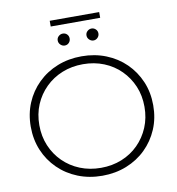

<svg xmlns="http://www.w3.org/2000/svg" viewBox="-99 -1031 1036 1124"><g transform="rotate(-10 419.0 -468.5)"><path d="M419 5Q341 5 274.5 -21.5Q208 -48 158.5 -96.5Q109 -145 82 -209.5Q55 -274 55 -350Q55 -426 82 -490.5Q109 -555 158.5 -603.5Q208 -652 274.5 -678.5Q341 -705 419 -705Q497 -705 563.5 -678.5Q630 -652 679 -604Q728 -556 755.5 -491.5Q783 -427 783 -350Q783 -273 755.5 -208.5Q728 -144 679 -96Q630 -48 563.5 -21.5Q497 5 419 5ZM419 -42Q486 -42 543 -65Q600 -88 642 -130Q684 -172 707.5 -228Q731 -284 731 -350Q731 -417 707.5 -472.5Q684 -528 642 -570Q600 -612 543 -635Q486 -658 419 -658Q352 -658 295 -635Q238 -612 195.5 -570Q153 -528 129.5 -472.5Q106 -417 106 -350Q106 -284 129.5 -228Q153 -172 195.5 -130Q238 -88 295 -65Q352 -42 419 -42ZM505 -784Q491 -784 480 -794.5Q469 -805 469 -820Q469 -835 480 -845Q491 -855 505 -855Q519 -855 529.5 -845Q540 -835 540 -820Q540 -805 529.5 -794.5Q519 -784 505 -784ZM334 -784Q320 -784 309 -794.5Q298 -805 298 -820Q298 -835 309 -845Q320 -855 334 -855Q349 -855 359 -845Q369 -835 369 -820Q369 -805 359 -794.5Q349 -784 334 -784ZM272 -908V-942H566V-908Z"/></g></svg>

Font: MOST Montserrat Light
Style: Regular
Weight: 300
Designer: Julieta Ulanovsky
Foundry: Julieta Ulanovsky
Version: Version 8.000;March 11, 2024;FontCreator 15.0.0.2926 64-bit